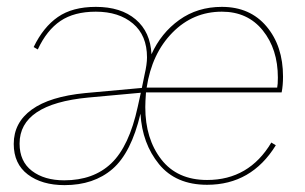

<svg xmlns="http://www.w3.org/2000/svg" viewBox="-20 -529 888 559"><path d="M800 -260H405Q403 -232 403 -217Q403 -125 449.5 -65Q496 -5 583 -5Q705 -5 770 -114L783 -106Q712 9 583 9Q492 9 443 -51Q394 -111 389 -198Q362 -84 307.5 -37Q253 10 168 10Q102 10 61 -21Q20 -52 20 -110Q20 -172 72.5 -210Q125 -248 228 -258L393 -273L401 -312Q408 -342 408 -362Q408 -426 367 -460.5Q326 -495 259 -495Q196 -495 156 -468Q116 -441 90 -385L78 -392Q106 -450 148.5 -479.5Q191 -509 259 -509Q332 -509 375 -472.5Q418 -436 421 -371Q449 -433 502 -471Q555 -509 626 -509Q708 -509 756 -452Q804 -395 804 -306Q804 -280 800 -260ZM626 -495Q542 -495 482 -434Q422 -373 407 -274H787Q789 -283 789 -303Q789 -386 745 -440.5Q701 -495 626 -495ZM167 -4Q252 -4 304 -53.5Q356 -103 381 -218L390 -259L237 -245Q37 -226 37 -111Q37 -59 73 -31.5Q109 -4 167 -4Z"/></svg>

Font: Elaine Sans Thin
Style: Italic
Weight: 250
Italic angle: -13°
Designer: Wei Huang
Foundry: Wei Huang
Version: Version 2.001;December 24, 2019;FontCreator 12.0.0.2547 64-b